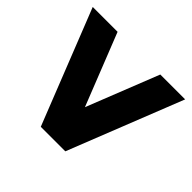

<svg xmlns="http://www.w3.org/2000/svg" viewBox="-133 -696 852 852"><g transform="rotate(45 293.0 -269.5)"><path d="M216 0 3 -539H159L293 -200L427 -539H583L370 0Z"/></g></svg>

Font: Montreal
Style: Bold
Weight: 700
Designer: Julieta Ulanovsky, usr_local_share
Foundry: Julieta Ulanovsky, usr_local_share
Version: Version 2.001